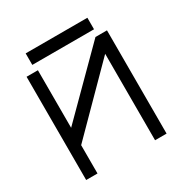

<svg xmlns="http://www.w3.org/2000/svg" viewBox="-152 -811 843 881"><g transform="rotate(-30 270.0 -371.0)"><path d="M480 -50H419V-508L114 -200V-50H54V-597H114V-292L419 -597H480ZM104 -692H431V-631H104Z"/></g></svg>

Font: 3270 Nerd Font
Style: Regular
Weight: 400
Monospace: yes
Version: Version 3.0.1;Nerd Fonts 3.3.0